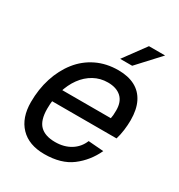

<svg xmlns="http://www.w3.org/2000/svg" viewBox="-174 -840 902 969"><g transform="rotate(30 276.5 -356.0)"><path d="M226 12Q136 12 86.5 -39.5Q37 -91 37 -182Q37 -257 58 -322.5Q79 -388 118 -437.5Q157 -487 213.5 -514.5Q270 -542 340 -542Q397 -542 437 -521Q477 -500 498 -458Q519 -416 519 -354Q519 -326 515 -295.5Q511 -265 503 -239H112L128 -313H427Q429 -322 430 -333Q431 -344 431 -361Q431 -411 403 -436.5Q375 -462 325 -462Q281 -462 244 -441.5Q207 -421 180.5 -384.5Q154 -348 139.5 -299Q125 -250 125 -194Q125 -127 154.5 -97.5Q184 -68 243 -68Q295 -68 333 -91.5Q371 -115 388 -157L477 -150Q444 -79 384 -33.5Q324 12 226 12ZM318 -596 412 -724H506L388 -596Z"/></g></svg>

Font: Geist
Style: Italic
Weight: 400
Italic angle: -12°
Designer: Basement.studio, Andrés Briganti, Mateo Zaragoza
Foundry: Basement.studio, Vercel, Andrés Briganti, Guido Ferreyra, Mateo Zaragoza
Version: Version 1.500